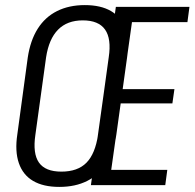

<svg xmlns="http://www.w3.org/2000/svg" viewBox="-20 -727 764 754"><path d="M213 7Q150 7 110 -16.5Q70 -40 54 -86.5Q38 -133 48 -199L89 -501Q99 -568 128 -614Q157 -660 204 -683.5Q251 -707 313 -707Q376 -707 416 -683.5Q456 -660 472.5 -614Q489 -568 479 -501L437 -199Q428 -133 398.5 -86.5Q369 -40 322.5 -16.5Q276 7 213 7ZM221 -53Q285 -53 319.5 -88Q354 -123 365 -198L407 -502Q418 -575 392.5 -611Q367 -647 305 -647Q244 -647 208 -610.5Q172 -574 161 -502L119 -198Q108 -124 133 -88.5Q158 -53 221 -53ZM400 -60H637L629 0H337L435 -700H724L716 -640H482L505 -688L457 -346L444 -377H665L657 -321H436L458 -352L410 -12Z"/></svg>

Font: Pathway Extreme Condensed Light
Style: Italic
Weight: 300
Width: 3
Italic angle: -8°
Version: Version 1.001;gftools[0.9.26]